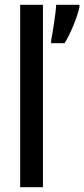

<svg xmlns="http://www.w3.org/2000/svg" viewBox="-20 -780 351 800"><path d="M159 0V-760H64V0ZM311 -750V-760H214C213 -727 198 -636 193 -611V-600H249C272 -636 301 -705 311 -750Z"/></svg>

Font: Noto Sans Sinhala UI ExtraCondensed Medium
Style: Regular
Weight: 500
Width: 2
Designer: Jelle Bosma - Monotype Design Team
Foundry: Monotype Imaging Inc.
Version: Version 2.006